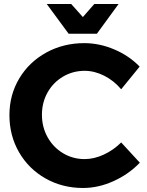

<svg xmlns="http://www.w3.org/2000/svg" viewBox="-20 -926 734 957"><path d="M402 -573Q343 -573 294 -544Q245 -515 217 -465Q189 -415 189 -354Q189 -293 217 -242.5Q245 -192 294 -162.5Q343 -133 402 -133Q449 -133 497.5 -155.5Q546 -178 584 -216L677 -115Q621 -57 545.5 -23Q470 11 394 11Q291 11 207 -36.5Q123 -84 75 -167Q27 -250 27 -352Q27 -453 76 -535Q125 -617 210.5 -664Q296 -711 400 -711Q476 -711 550 -679.5Q624 -648 676 -594L584 -481Q548 -524 499.5 -548.5Q451 -573 402 -573ZM450 -906H571L463 -758H322L213 -906H335L393 -841Z"/></svg>

Font: Gontserrat SemiBold
Style: Regular
Weight: 600
Designer: Julieta Ulanovsky
Foundry: Julieta Ulanovsky
Version: Version 6.001